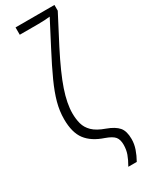

<svg xmlns="http://www.w3.org/2000/svg" viewBox="-247 -800 804 1043"><g transform="rotate(-30 155.0 -279.0)"><path d="M218 202Q237 169 246.5 142.5Q256 116 256 85Q256 53 242 35.5Q228 18 186 3Q114 -21 79.5 -66.5Q45 -112 45 -196Q45 -247 59 -298.5Q73 -350 102 -414Q131 -478 177 -566L256 -718Q222 -714 182 -714H66V-760H310V-724L219 -549Q155 -424 127.5 -343Q100 -262 100 -201Q100 -166 108 -135.5Q116 -105 141 -80.5Q166 -56 217 -38Q266 -20 287.5 5Q309 30 309 80Q309 111 298.5 141.5Q288 172 271 202Z"/></g></svg>

Font: Noto Sans ExtraCondensed Light
Style: Regular
Weight: 300
Width: 2
Designer: Monotype Design Team
Foundry: Monotype Imaging Inc.
Version: Version 2.013; ttfautohint (v1.8.4.7-5d5b)